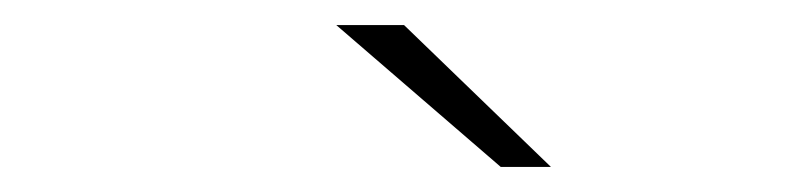

<svg xmlns="http://www.w3.org/2000/svg" viewBox="-20 -740 640 153"><path d="M379 -607 248 -720H302L419 -607Z"/></svg>

Font: Montserrat Thin ExtraLight
Style: Italic
Weight: 250
Italic angle: -11.3°
Version: Version 9.000